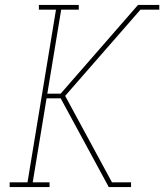

<svg xmlns="http://www.w3.org/2000/svg" viewBox="-20 -755 663 775"><path d="M19 0V-19H91L206 -716H137V-735H298V-716H227L171 -377H225L251 -407L292 -454L537 -735H623V-716H547L243 -368L432 -19H509V0H419L225 -358H168L112 -19H180V0Z"/></svg>

Font: Iosevka Slab Thin Extended
Style: Italic
Weight: 100
Width: 7
Italic angle: -9°
Monospace: yes
Designer: Belleve Invis
Foundry: Belleve Invis
Version: Version 11.1.0; ttfautohint (v1.8.3)